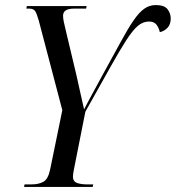

<svg xmlns="http://www.w3.org/2000/svg" viewBox="-20 -738 694 758"><path d="M75 0 77 -10H104Q133 -10 151.5 -20.5Q170 -31 178 -69L226 -303L133 -657Q125 -685 118.5 -694.5Q112 -704 95 -704H84L86 -714H322L320 -704H272Q229 -704 229 -676Q229 -666 231.5 -653.5Q234 -641 238 -625L282 -440Q288 -411 297 -372.5Q306 -334 312 -306Q325 -332 344.5 -367.5Q364 -403 386 -444Q428 -520 456.5 -572.5Q485 -625 507 -657Q529 -689 549.5 -703.5Q570 -718 595 -718Q629 -718 641.5 -701.5Q654 -685 654 -665Q654 -642 641.5 -628.5Q629 -615 611 -611Q607 -629 597.5 -641Q588 -653 568 -653Q545 -653 525 -636.5Q505 -620 479 -580Q453 -540 414.5 -471Q376 -402 317 -297L272 -70Q268 -50 268 -41Q268 -22 283.5 -16Q299 -10 325 -10H348L346 0Z"/></svg>

Font: Noto Serif Display Condensed
Style: Italic
Weight: 400
Width: 3
Italic angle: -12°
Designer: Monotype Design Team
Foundry: Monotype Imaging Inc.
Version: Version 2.009